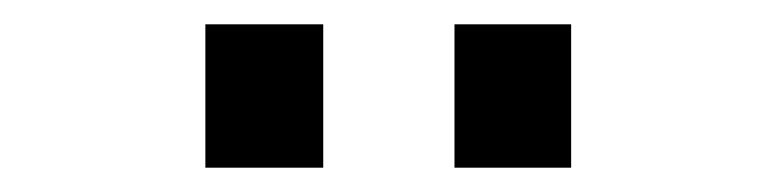

<svg xmlns="http://www.w3.org/2000/svg" viewBox="-20 -727 640 158"><path d="M354 -589V-707H450V-589ZM149 -589V-707H246V-589Z"/></svg>

Font: SUSE Thin Medium
Style: Regular
Weight: 500
Version: Version 1.000